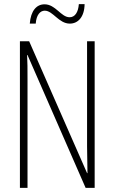

<svg xmlns="http://www.w3.org/2000/svg" viewBox="-20 -915 557 935"><path d="M125 -800H154C157 -843 176 -863 198 -863C238 -863 266 -800 320 -800C359 -800 391 -831 392 -895H364C361 -855 345 -831 319 -831C277 -831 251 -894 197 -894C158 -894 130 -863 125 -800ZM441 0V-714H404V-202C404 -172 405 -120 406 -72H404L122 -714H77V0H114V-526C114 -579 114 -615 112 -647H114L397 0Z"/></svg>

Font: Noto Sans Myanmar ExtraCondensed ExtraLight
Style: Regular
Weight: 200
Width: 2
Designer: Monotype Design Team
Foundry: Monotype Imaging Inc.
Version: Version 2.107